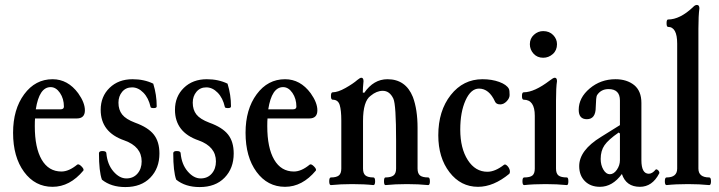

<svg xmlns="http://www.w3.org/2000/svg" viewBox="-20 -746 2915 778"><path d="M193 11Q122 11 77.5 -49.5Q33 -110 33 -208Q33 -303 78 -364Q123 -425 193 -425Q255 -425 297 -368Q324 -330 324 -299Q324 -266 291 -266H122Q121 -256 121 -235Q121 -147 149 -99Q177 -51 229 -51Q259 -51 293 -79Q299 -83 310 -72Q321 -61 318 -55Q263 11 193 11ZM185 -393Q139 -393 125 -303H225Q239 -303 239 -314Q239 -346 223 -369.5Q207 -393 185 -393Z M488 12Q430 12 393 -18Q381 -51 381 -125Q381 -134 395 -134Q411 -134 411 -125Q415 -80 439.5 -51.5Q464 -23 492 -23Q520 -23 537 -42.5Q554 -62 554 -92Q554 -152 484 -177Q388 -210 388 -301Q388 -355 424 -390Q460 -425 517 -425Q564 -425 601 -407Q615 -362 615 -315Q615 -308 603 -308Q590 -308 590 -313Q582 -349 561 -370.5Q540 -392 515 -392Q490 -392 475 -374Q460 -356 460 -330Q460 -301 475 -282Q490 -263 527 -249Q580 -230 603 -201Q626 -172 626 -124Q626 -64 589 -26Q552 12 488 12Z M789 12Q731 12 694 -18Q682 -51 682 -125Q682 -134 696 -134Q712 -134 712 -125Q716 -80 740.5 -51.5Q765 -23 793 -23Q821 -23 838 -42.5Q855 -62 855 -92Q855 -152 785 -177Q689 -210 689 -301Q689 -355 725 -390Q761 -425 818 -425Q865 -425 902 -407Q916 -362 916 -315Q916 -308 904 -308Q891 -308 891 -313Q883 -349 862 -370.5Q841 -392 816 -392Q791 -392 776 -374Q761 -356 761 -330Q761 -301 776 -282Q791 -263 828 -249Q881 -230 904 -201Q927 -172 927 -124Q927 -64 890 -26Q853 12 789 12Z M1135 11Q1064 11 1019.5 -49.5Q975 -110 975 -208Q975 -303 1020 -364Q1065 -425 1135 -425Q1197 -425 1239 -368Q1266 -330 1266 -299Q1266 -266 1233 -266H1064Q1063 -256 1063 -235Q1063 -147 1091 -99Q1119 -51 1171 -51Q1201 -51 1235 -79Q1241 -83 1252 -72Q1263 -61 1260 -55Q1205 11 1135 11ZM1127 -393Q1081 -393 1067 -303H1167Q1181 -303 1181 -314Q1181 -346 1165 -369.5Q1149 -393 1127 -393Z M1321 4Q1314 4 1314 -11.5Q1314 -27 1321 -27Q1343 -27 1353 -35Q1363 -43 1363 -63V-258Q1363 -299 1356.5 -320.5Q1350 -342 1328 -342Q1321 -342 1321 -357Q1321 -372 1328 -372Q1349 -372 1380 -389.5Q1411 -407 1428 -422Q1439 -431 1444 -431Q1453 -431 1453 -417Q1450 -387 1450 -371L1456 -370Q1494 -425 1550 -425Q1624 -425 1653 -353Q1672 -302 1672 -228V-63Q1672 -43 1682 -35Q1692 -27 1715 -27Q1722 -27 1722 -11.5Q1722 4 1715 4Q1676 0 1629 0Q1581 0 1542 4Q1536 4 1536 -11.5Q1536 -27 1542 -27Q1564 -27 1574.5 -35Q1585 -43 1585 -63V-176Q1585 -322 1574 -346Q1559 -378 1531 -378Q1506 -378 1482 -358Q1451 -336 1451 -256V-63Q1451 -43 1461 -35Q1471 -27 1493 -27Q1500 -27 1500 -11.5Q1500 4 1493 4Q1456 0 1407 0Q1360 0 1321 4Z M1917 11Q1847 11 1801.5 -48Q1756 -107 1756 -198Q1756 -297 1806.5 -361Q1857 -425 1935 -425Q1973 -425 2003 -414Q2033 -403 2042 -386Q2045 -380 2045 -361Q2045 -348 2033 -335.5Q2021 -323 2007 -323Q1991 -323 1986 -334Q1962 -387 1921 -387Q1888 -387 1866.5 -339.5Q1845 -292 1845 -221Q1845 -145 1875.5 -97.5Q1906 -50 1955 -50Q1986 -50 2022 -78Q2027 -82 2034.5 -75Q2042 -68 2045 -58.5Q2048 -49 2044 -42Q1980 11 1917 11Z M2181 -512Q2157 -512 2142 -528.5Q2127 -545 2127 -567Q2127 -590 2143.5 -605Q2160 -620 2181 -620Q2206 -620 2221.5 -604Q2237 -588 2237 -567Q2237 -542 2220 -527Q2203 -512 2181 -512ZM2104 4Q2097 4 2097 -11.5Q2097 -27 2104 -27Q2128 -27 2137.5 -35Q2147 -43 2147 -63V-277Q2147 -342 2102 -342Q2095 -342 2095 -357Q2095 -372 2102 -372Q2145 -372 2208 -420Q2222 -431 2228 -431Q2237 -431 2237 -417Q2233 -392 2233 -339V-63Q2233 -43 2243 -35Q2253 -27 2277 -27Q2283 -27 2283 -11.5Q2283 4 2277 4Q2237 0 2191 0Q2141 0 2104 4Z M2411 11Q2373 11 2350 -12Q2327 -35 2327 -73Q2327 -137 2415 -191L2492 -239V-339Q2492 -385 2446 -385Q2415 -385 2399 -360Q2395 -353 2394 -312Q2394 -263 2358 -263Q2325 -263 2325 -301Q2325 -350 2369.5 -387.5Q2414 -425 2474 -425Q2520 -425 2550 -401Q2579 -377 2579 -329V-97Q2579 -42 2609 -42Q2623 -42 2637 -59Q2639 -61 2643.5 -58.5Q2648 -56 2650.5 -51Q2653 -46 2651 -43Q2623 11 2573 11Q2517 11 2500 -41Q2462 11 2411 11ZM2451 -40Q2467 -40 2479.5 -58Q2492 -76 2492 -97V-205L2487 -209Q2445 -180 2429.5 -157.5Q2414 -135 2414 -102Q2414 -77 2425 -58.5Q2436 -40 2451 -40Z M2681 4Q2674 4 2674 -11.5Q2674 -27 2681 -27Q2724 -27 2724 -63V-569Q2724 -637 2687 -637Q2681 -637 2681 -652Q2681 -667 2687 -667Q2735 -667 2788 -717Q2796 -726 2804 -726Q2814 -726 2814 -712Q2810 -682 2810 -630V-63Q2810 -27 2854 -27Q2861 -27 2861 -11.5Q2861 4 2854 4Q2814 0 2768 0Q2718 0 2681 4Z"/></svg>

Font: Junicode Cond Medium
Style: Regular
Weight: 500
Width: 3
Designer: Peter S. Baker
Version: Version 2.201